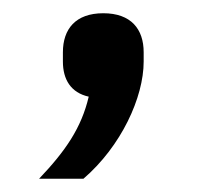

<svg xmlns="http://www.w3.org/2000/svg" viewBox="-20 -137 312 290"><path d="M136 -117C94 -117 75 -93 75 -58V-44C75 -17 87 3 114 9C103 56 79 91 39 133H106C163 84 197 10 197 -44V-58C197 -93 178 -117 136 -117Z"/></svg>

Font: IBM Plex Arabic
Style: Regular
Weight: 400
Designer: Mike Abbink, Paul van der Laan, Pieter van Rosmalen, Wael Morcos, Khajak Apelian
Foundry: Bold Monday
Version: Version 1.0